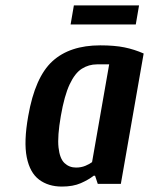

<svg xmlns="http://www.w3.org/2000/svg" viewBox="-20 -677 549 707"><path d="M208 10Q158 10 124 -15.5Q90 -41 78.5 -98Q67 -155 84 -250Q109 -393 173 -451.5Q237 -510 349 -510Q402 -510 438.5 -502.5Q475 -495 509 -480L425 0H340L330 -30H325Q306 -15 277.5 -2.5Q249 10 208 10ZM260 -60Q279 -60 294.5 -66.5Q310 -73 319 -80L382 -440H337Q307 -440 281.5 -424Q256 -408 236.5 -366.5Q217 -325 204 -250Q191 -175 195.5 -134Q200 -93 217.5 -76.5Q235 -60 260 -60ZM240 -587 252 -657H492L480 -587Z"/></svg>

Font: Cuprum
Style: Bold Italic
Weight: 700
Italic angle: -10°
Designer: Jovanny Lemonad
Foundry: Jovanny Lemonad
Version: Version 3.000